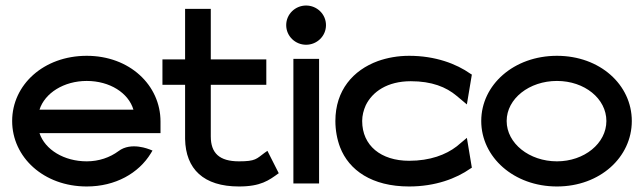

<svg xmlns="http://www.w3.org/2000/svg" viewBox="-20 -664 2331 695"><path d="M24 -226C24 -95 138 11 294 11C398 11 482 -37 526 -109L532 -119L522 -123C521 -123 455 -152 409 -117C378 -94 338 -80 294 -80C212 -80 143 -122 123 -182H561V-224C561 -356 449 -462 294 -462C138 -462 24 -357 24 -226ZM123 -267C142 -327 211 -371 294 -371C377 -371 445 -328 463 -267Z M568 -357H650V-161C652 -52 717 11 845 11C924 11 953 -11 989 -37L948 -118L938 -111C908 -89 906 -80 845 -80C774 -80 743 -110 743 -170V-357H944V-449H743V-632H650V-449H568Z M1016 -573C1016 -533 1049 -502 1088 -502C1127 -502 1160 -533 1160 -573C1160 -613 1127 -644 1088 -644C1049 -644 1016 -613 1016 -573ZM1042 0H1135V-451H1042Z M1194 -226C1194 -193 1200 -160 1211 -131C1243 -48 1326 11 1461 11C1556 11 1632 -18 1683 -54L1688 -57L1670 -165L1633 -134C1594 -104 1537 -82 1461 -82C1359 -82 1291 -137 1291 -226C1291 -246 1296 -265 1304 -283C1328 -332 1382 -370 1467 -370C1543 -370 1595 -349 1633 -317L1670 -286L1688 -394L1683 -397C1632 -433 1556 -462 1461 -462C1420 -462 1382 -455 1348 -443C1258 -410 1194 -337 1194 -226Z M1722 -226C1722 -95 1840 11 1996 11C2152 11 2267 -95 2267 -226C2267 -357 2152 -462 1996 -462C1840 -462 1722 -357 1722 -226ZM1814 -226C1814 -307 1896 -371 1996 -371C2096 -371 2175 -307 2175 -226C2175 -145 2095 -80 1996 -80C1896 -80 1814 -145 1814 -226Z"/></svg>

Font: Charger Sport
Style: BdExt
Weight: 700
Designer: Jasper
Foundry: Cannot Into Space Fonts
Version: Version 1.1